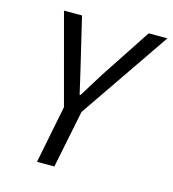

<svg xmlns="http://www.w3.org/2000/svg" viewBox="-100 -739 742 823"><g transform="rotate(15 271.0 -328.0)"><path d="M139 0 190 -256 83 -656H163L208 -467Q217 -431 224.5 -397Q232 -363 241 -325H245Q268 -362 289.5 -397Q311 -432 335 -468L459 -656H542L268 -256L216 0Z"/></g></svg>

Font: TypoPRO Source Sans Pro
Style: Italic
Weight: 400
Italic angle: -11°
Designer: Paul D. Hunt
Foundry: Adobe Systems Incorporated
Version: Version 1.075;PS 2.000;hotconv 1.0.86;makeotf.lib2.5.63406